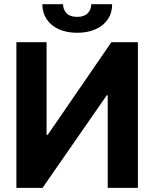

<svg xmlns="http://www.w3.org/2000/svg" viewBox="-20 -912 749 932"><path d="M206.1 -707V-257.8H211.9L520.5 -707H649.4V0H502.9V-449.2H498L186.5 0H59.6V-707ZM354.5 -752.9Q303.2 -752.9 265.1 -770.3Q227.1 -787.6 206.3 -819.1Q185.5 -850.6 185.5 -891.6H286.1Q286.1 -865.7 303 -847.9Q319.8 -830.1 354.5 -830.1Q388.7 -830.1 405.8 -847.7Q422.9 -865.2 422.9 -891.6H524.4Q524.4 -850.1 503.7 -818.8Q482.9 -787.6 444.6 -770.3Q406.2 -752.9 354.5 -752.9Z"/></svg>

Font: Pretendard Std
Style: Bold
Weight: 700
Designer: Base glyphs from Inter by Rasmus Andersson; Hangeul glyphs from Noto Sans CJK(Source Han Sans) by Jang Soo-young and Kan
Foundry: Kil Hyung-jin
Version: Version 1.309